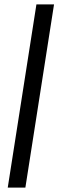

<svg xmlns="http://www.w3.org/2000/svg" viewBox="-20 -731 284 883"><path d="M228.5 -710.9 96.7 131.8H15.6L147.5 -710.9Z"/></svg>

Font: Roboto Condensed SemiBold
Style: Italic
Weight: 600
Italic angle: -12°
Designer: Christian Robertson
Foundry: Google
Version: Version 3.008; 2023